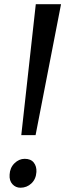

<svg xmlns="http://www.w3.org/2000/svg" viewBox="-20 -890 312 920"><path d="M151.5 -870H272.5L150.5 -242.5H82ZM26 -53Q27.5 -86 49.2 -107.5Q71 -129 98.5 -129Q127.5 -129 141.8 -111Q156 -93 154.5 -66Q152.5 -32 130.5 -11.2Q108.5 9.5 78 9.5Q55 9.5 39.5 -7.5Q24 -24.5 26 -53Z"/></svg>

Font: Merriweather 28pt Medium
Style: Italic
Weight: 500
Italic angle: -7.8°
Version: Version 2.101